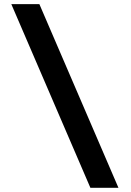

<svg xmlns="http://www.w3.org/2000/svg" viewBox="-20 -806 626 919"><path d="M412.6 92.8 34.2 -786.1H168.5L546.9 92.8Z"/></svg>

Font: Cascadia Mono
Style: Regular
Weight: 400
Monospace: yes
Designer: Aaron Bell
Foundry: Saja Typeworks
Version: Version 2404.023